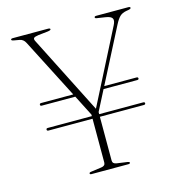

<svg xmlns="http://www.w3.org/2000/svg" viewBox="-105 -793 829 886"><g transform="rotate(-15 310.0 -350.0)"><path d="M76.5 -252Q76.5 -258 84 -258H294.5V-265.5L244 -364.5H84Q76.5 -364.5 76.5 -370.5Q76.5 -377 84 -377H237.5L91 -662.5Q81.5 -681 63.5 -684L38 -688.5Q26 -690.5 26 -695Q26 -700 35.5 -700H202.5Q214 -700 214 -695Q214 -690 199.5 -688L153.5 -683Q135.5 -680.5 131 -675.8Q126.5 -671 131.5 -661L321.5 -286L500 -636Q511 -657 505.2 -667.8Q499.5 -678.5 474 -682.5L435 -688.5Q425 -689.5 425 -694.5Q425 -700 434 -700H586.5Q596.5 -700 596.5 -694.5Q596.5 -690 584.5 -687.5L575.5 -686Q554 -682.5 542.2 -671Q530.5 -659.5 518.5 -636L385.5 -377H539.5Q547.5 -377 547.5 -370.5Q547.5 -364.5 539.5 -364.5H379L329.5 -268V-258H539.5Q547.5 -258 547.5 -252Q547.5 -245.5 539.5 -245.5H329.5V-36.5Q329.5 -20.5 348.5 -18L398.5 -11Q408.5 -9.5 408.5 -5.5Q408.5 0 400 0H224Q216 0 216 -5Q216 -10 225 -11L275.5 -18Q294.5 -20.5 294.5 -36.5V-245.5H84Q76.5 -245.5 76.5 -252Z"/></g></svg>

Font: Fraunces 72pt Thin
Style: Regular
Weight: 100
Version: Version 1.000;[b76b70a41]